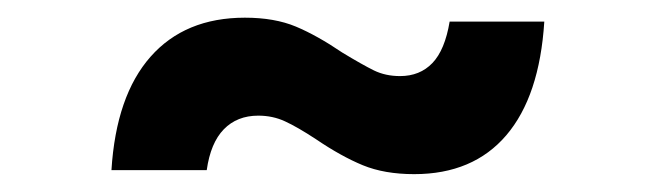

<svg xmlns="http://www.w3.org/2000/svg" viewBox="-20 -385 735 215"><path d="M334 -229Q313 -242.8 299.2 -249.1Q285.5 -255.5 269.2 -255.5Q245.5 -255.5 230.6 -240.2Q215.8 -225 211.5 -194.5H104.8Q110 -277.8 148.6 -321.5Q187.2 -365.2 254.2 -365.2Q287.5 -365.2 311.4 -355.2Q335.2 -345.2 363.2 -326.2Q385.8 -312.5 398.8 -306.1Q411.8 -299.8 428 -299.8Q450.2 -299.8 464.2 -314.4Q478.2 -329 483.5 -360.8H589.5Q584.2 -277.2 547 -233.6Q509.8 -190 443.8 -190Q410.5 -190 386.2 -200Q362 -210 334 -229Z"/></svg>

Font: Trafiko Sans Variable
Style: Regular
Weight: 400
Designer: Gumpita Rahayu / Trafiko
Foundry: Tokotype / Trafiko
Version: Version 0.001;FEAKit 1.0